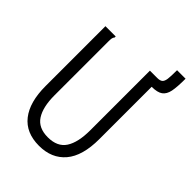

<svg xmlns="http://www.w3.org/2000/svg" viewBox="-212 -815 925 925"><g transform="rotate(45 250.0 -353.0)"><path d="M409 -574V-218Q409 -103 360.5 -46Q312 11 226 11Q137 11 91 -47.5Q45 -106 45 -215V-623H115V-616Q110 -610 108.5 -603Q107 -596 107 -579V-214Q107 -134 135 -91Q163 -48 227 -48Q292 -48 320 -91Q348 -134 348 -217V-623H398Q417 -623 425.5 -630.5Q434 -638 436.5 -656.5Q439 -675 439 -717H497Q497 -660 491 -630.5Q485 -601 466.5 -587.5Q448 -574 409 -574Z"/></g></svg>

Font: Vazir Code FD
Style: Code-FD
Weight: 400
Foundry: DejaVu fonts team - Redesigned by Saber Rastikerdar
Version: Version 1.1.2